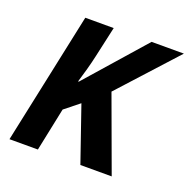

<svg xmlns="http://www.w3.org/2000/svg" viewBox="-102 -642 737 743"><g transform="rotate(20 266.5 -271.0)"><path d="M12 0H129L166 -178L226 -226L304 0H433L320 -308L533 -542H400L188 -301H185C196 -337 208 -379 216 -416L244 -542H127Z"/></g></svg>

Font: Noto Sans SemiCondensed SemiBold
Style: Italic
Weight: 600
Width: 4
Italic angle: -12°
Designer: Monotype Design Team
Foundry: Monotype Imaging Inc.
Version: Version 2.013